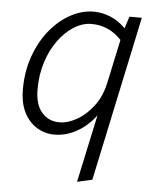

<svg xmlns="http://www.w3.org/2000/svg" viewBox="-52 -562 646 802"><g transform="rotate(5 271.0 -161.0)"><path d="M42 -170Q42 -244 64.5 -307.5Q87 -371 125 -418Q163 -465 211 -491.5Q259 -518 309 -518Q344 -518 378.5 -504Q413 -490 443 -460L459 -510H511L364 182L301 196L362 -88Q329 -43 283.5 -17.5Q238 8 189 8Q150 8 116.5 -12Q83 -32 62.5 -71.5Q42 -111 42 -170ZM103 -176Q103 -110 132 -77.5Q161 -45 205 -45Q241 -45 279.5 -67Q318 -89 349 -130.5Q380 -172 392 -232L430 -410Q401 -440 370 -453Q339 -466 304 -466Q267 -466 231 -443.5Q195 -421 166 -381.5Q137 -342 120 -289Q103 -236 103 -176Z"/></g></svg>

Font: Radio Canada Light
Style: Italic
Weight: 300
Italic angle: -12°
Designer: Charles Daoud, Etienne Aubert Bonn, Alexandre Saumier Demers, Jacques Le Bailly
Foundry: Radio-Canada
Version: Version 2.104; ttfautohint (v1.8.4.7-5d5b);gftools[0.9.28.de